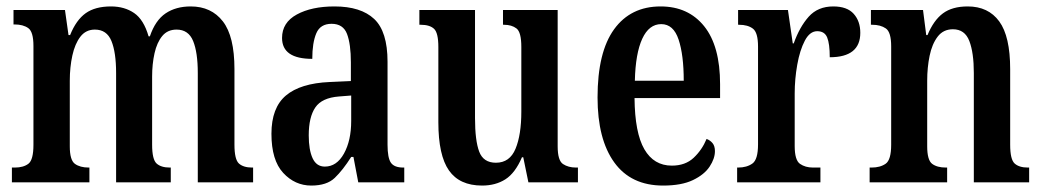

<svg xmlns="http://www.w3.org/2000/svg" viewBox="-20 -567 3241 597"><path d="M17 0V-46H26Q53 -46 68.5 -58Q84 -70 84 -117V-424Q84 -468 68 -479.5Q52 -491 25 -491H22V-536H182L193 -458H198Q217 -505 246.5 -526Q276 -547 325 -547Q367 -547 397 -526.5Q427 -506 442 -454H446Q463 -504 495 -525.5Q527 -547 573 -547Q637 -547 673 -500.5Q709 -454 709 -352V-117Q709 -71 723 -58.5Q737 -46 764 -46H767V0H595V-340Q595 -404 580.5 -439.5Q566 -475 529 -475Q501 -475 484.5 -455Q468 -435 460.5 -401.5Q453 -368 453 -329V-117Q453 -71 467 -58.5Q481 -46 508 -46H511V0H341V-340Q341 -404 326.5 -439.5Q312 -475 275 -475Q247 -475 230 -453Q213 -431 205 -394.5Q197 -358 197 -316V-112Q197 -69 213 -57.5Q229 -46 256 -46H258V0Z M948 10Q897 10 860.5 -29.5Q824 -69 824 -151Q824 -232 869 -270Q914 -308 1005 -312L1071 -315V-373Q1071 -430 1059 -461.5Q1047 -493 1011 -493Q976 -493 963.5 -463.5Q951 -434 951 -384Q857 -384 857 -449Q857 -497 903 -522Q949 -547 1020 -547Q1102 -547 1143.5 -508Q1185 -469 1185 -375V-117Q1185 -76 1195.5 -61Q1206 -46 1234 -46H1237V0H1094L1079 -79H1072Q1046 -38 1021 -14Q996 10 948 10ZM990 -49Q1027 -49 1049.5 -89.5Q1072 -130 1072 -191V-270L1034 -267Q981 -263 960.5 -233Q940 -203 940 -146Q940 -101 952 -75Q964 -49 990 -49Z M1479 10Q1409 10 1376 -37Q1343 -84 1343 -187V-421Q1343 -465 1329.5 -477.5Q1316 -490 1288 -490H1284V-536H1457V-200Q1457 -130 1470 -95.5Q1483 -61 1522 -61Q1565 -61 1583 -104.5Q1601 -148 1601 -220V-421Q1601 -467 1586 -478.5Q1571 -490 1547 -490H1544V-536H1714V-112Q1714 -68 1730.5 -57Q1747 -46 1771 -46H1777V0H1623L1607 -78H1603Q1582 -29 1551.5 -9.5Q1521 10 1479 10Z M2042 10Q1942 10 1890 -62Q1838 -134 1838 -264Q1838 -405 1889.5 -476Q1941 -547 2034 -547Q2120 -547 2169.5 -485.5Q2219 -424 2219 -305V-262H1953Q1954 -154 1983.5 -103Q2013 -52 2069 -52Q2111 -52 2137 -76.5Q2163 -101 2177 -135Q2188 -131 2195.5 -122Q2203 -113 2203 -97Q2203 -74 2186.5 -49Q2170 -24 2134.5 -7Q2099 10 2042 10ZM2106 -316Q2106 -396 2090 -444Q2074 -492 2036 -492Q1998 -492 1977 -446.5Q1956 -401 1954 -316Z M2272 0V-46H2275Q2302 -46 2319.5 -58.5Q2337 -71 2337 -118V-422Q2337 -466 2321 -478Q2305 -490 2278 -490H2275V-536H2430L2445 -432H2448Q2466 -483 2494.5 -515Q2523 -547 2571 -547Q2614 -547 2634.5 -524Q2655 -501 2655 -465Q2655 -389 2560 -389Q2560 -431 2552 -450.5Q2544 -470 2521 -470Q2498 -470 2482.5 -440.5Q2467 -411 2459 -366Q2451 -321 2451 -276V-113Q2451 -69 2467.5 -57.5Q2484 -46 2508 -46H2531V0Z M2684 0V-46H2690Q2717 -46 2734 -58Q2751 -70 2751 -117V-423Q2751 -467 2734.5 -478.5Q2718 -490 2692 -490H2688V-536H2850L2860 -458H2864Q2883 -504 2912 -525.5Q2941 -547 2989 -547Q3053 -547 3087 -500.5Q3121 -454 3121 -352V-117Q3121 -71 3135 -58.5Q3149 -46 3176 -46H3180V0H3008V-340Q3008 -403 2994 -439.5Q2980 -476 2943 -476Q2913 -476 2895.5 -453Q2878 -430 2870.5 -393.5Q2863 -357 2863 -316V-112Q2863 -69 2878.5 -57.5Q2894 -46 2921 -46H2925V0Z"/></svg>

Font: Noto Serif Tamil ExtraCondensed SemiBold
Style: Italic
Weight: 600
Width: 2
Italic angle: -12°
Designer: Indian Type Foundry, Tom Grace, and the Monotype Design Team
Foundry: Monotype Imaging Inc.
Version: Version 2.003; ttfautohint (v1.8.4.7-5d5b)